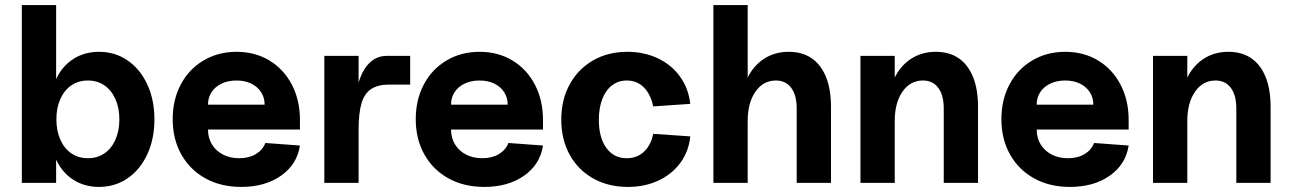

<svg xmlns="http://www.w3.org/2000/svg" viewBox="-20 -720 5079 756"><path d="M177 -210V-290Q177 -357.3 201 -408.6Q225 -460 269 -488Q313 -516 370 -516Q433 -516 482.5 -482Q532 -448 560 -387.5Q588 -327 588 -250Q588 -173 560 -112.5Q532 -52 482.5 -18Q433 16 370 16Q313 16 269 -12Q225 -40 201 -91.4Q177 -142.7 177 -210ZM66 -700H201V0H66ZM450 -249.9Q450 -295 434.4 -329.9Q418.9 -364.9 390.9 -383.9Q363 -403 326 -403Q289 -403 261.1 -384Q233.1 -365 217.6 -330.1Q202 -295.3 202 -250.1Q202 -205 217.6 -170.1Q233.1 -135.1 261.1 -116.1Q289 -97 326 -97Q363 -97 390.9 -116Q418.9 -135 434.4 -169.9Q450 -204.7 450 -249.9Z M660 -250.7Q660 -327.4 692 -387.7Q724 -448 781.5 -482Q839 -516 911.5 -516Q984 -516 1040.5 -482Q1097 -448 1129 -387Q1161 -326 1161 -248V-210H799Q799 -176.7 814.7 -151.2Q830.3 -125.7 858.1 -111.4Q886 -97 922 -97Q960 -97 987 -113Q1014 -129 1025 -157L1161 -147Q1150 -73 1087 -28.5Q1024 16 930 16Q850 16 789.1 -17.5Q728.3 -51 694.1 -111.5Q660 -172 660 -250.7ZM911.2 -403Q878.4 -403 852.8 -390.9Q827.2 -378.8 813.1 -357.5Q799 -336.2 799 -308H1022Q1022 -336 1007.9 -357.5Q993.8 -378.9 968.9 -391Q944 -403 911.2 -403Z M1257 -500H1392V-314L1374 -245Q1374 -327 1389 -384Q1404 -441 1433 -470.5Q1462 -500 1503 -500H1595V-387H1513Q1468 -387 1441.5 -369.5Q1415 -352 1403.5 -313.5Q1392 -275 1392 -208V0H1257Z M1617 -250.7Q1617 -327.4 1649 -387.7Q1681 -448 1738.5 -482Q1796 -516 1868.5 -516Q1941 -516 1997.5 -482Q2054 -448 2086 -387Q2118 -326 2118 -248V-210H1756Q1756 -176.7 1771.7 -151.2Q1787.3 -125.7 1815.1 -111.4Q1843 -97 1879 -97Q1917 -97 1944 -113Q1971 -129 1982 -157L2118 -147Q2107 -73 2044 -28.5Q1981 16 1887 16Q1807 16 1746.1 -17.5Q1685.3 -51 1651.1 -111.5Q1617 -172 1617 -250.7ZM1868.2 -403Q1835.4 -403 1809.8 -390.9Q1784.2 -378.8 1770.1 -357.5Q1756 -336.2 1756 -308H1979Q1979 -336 1964.9 -357.5Q1950.8 -378.9 1925.9 -391Q1901 -403 1868.2 -403Z M2190 -249Q2190 -327 2223 -387.5Q2256 -448 2315 -482Q2374 -516 2450 -516Q2516 -516 2570 -490.5Q2624 -465 2657.5 -418.5Q2691 -372 2698 -311L2552 -301Q2542 -349 2515 -376Q2488 -403 2448 -403Q2415 -403 2390 -384Q2365 -365 2351.5 -330Q2338 -295 2338 -248Q2338 -178 2367.5 -137.5Q2397 -97 2448 -97Q2488 -97 2515.5 -122.5Q2543 -148 2552 -193L2698 -183Q2692 -124 2659 -79Q2626 -34 2572.5 -9Q2519 16 2452 16Q2375 16 2315.5 -17.5Q2256 -51 2223 -111Q2190 -171 2190 -249Z M3035 -403Q2985 -403 2954.5 -359Q2924 -315 2924 -243L2898 -293Q2898 -359 2921.5 -409.5Q2945 -460 2987.5 -488Q3030 -516 3086 -516Q3139 -516 3176 -490.5Q3213 -465 3232.5 -416.5Q3252 -368 3252 -299V0H3117V-293Q3117 -345 3095.5 -374Q3074 -403 3035 -403ZM2789 -700H2924V0H2789Z M3614 -403Q3564 -403 3533.5 -359Q3503 -315 3503 -243L3477 -293Q3477 -359 3500.5 -409.5Q3524 -460 3566.5 -488Q3609 -516 3665 -516Q3718 -516 3755 -490.5Q3792 -465 3811.5 -416.5Q3831 -368 3831 -299V0H3696V-293Q3696 -345 3674.5 -374Q3653 -403 3614 -403ZM3368 -500H3503V0H3368Z M3923 -250.7Q3923 -327.4 3955 -387.7Q3987 -448 4044.5 -482Q4102 -516 4174.5 -516Q4247 -516 4303.5 -482Q4360 -448 4392 -387Q4424 -326 4424 -248V-210H4062Q4062 -176.7 4077.7 -151.2Q4093.3 -125.7 4121.1 -111.4Q4149 -97 4185 -97Q4223 -97 4250 -113Q4277 -129 4288 -157L4424 -147Q4413 -73 4350 -28.5Q4287 16 4193 16Q4113 16 4052.1 -17.5Q3991.3 -51 3957.1 -111.5Q3923 -172 3923 -250.7ZM4174.2 -403Q4141.4 -403 4115.8 -390.9Q4090.2 -378.8 4076.1 -357.5Q4062 -336.2 4062 -308H4285Q4285 -336 4270.9 -357.5Q4256.8 -378.9 4231.9 -391Q4207 -403 4174.2 -403Z M4766 -403Q4716 -403 4685.5 -359Q4655 -315 4655 -243L4629 -293Q4629 -359 4652.5 -409.5Q4676 -460 4718.5 -488Q4761 -516 4817 -516Q4870 -516 4907 -490.5Q4944 -465 4963.5 -416.5Q4983 -368 4983 -299V0H4848V-293Q4848 -345 4826.5 -374Q4805 -403 4766 -403ZM4520 -500H4655V0H4520Z"/></svg>

Font: Uncut Sans Variable
Style: Regular
Weight: 400
Designer: Kasper Nordkvist
Foundry: UNCUT.wtf
Version: Version 1.303;Glyphs 3.1.2 (3151)